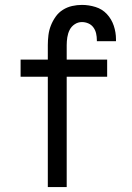

<svg xmlns="http://www.w3.org/2000/svg" viewBox="-20 -763 540 783"><path d="M175 0V-450H64V-520H175V-579Q175 -599 177.5 -619.5Q180 -640 187.5 -659Q195 -678 207 -695Q219 -712 236.5 -723Q254 -734 274 -738.5Q294 -743 314 -743Q342 -743 369.5 -734.5Q397 -726 416 -705.5Q435 -685 444 -658Q453 -631 453 -603V-595H375V-599Q375 -613 372 -626.5Q369 -640 361 -651Q353 -662 340.5 -667.5Q328 -673 314 -673Q298 -673 284.5 -664Q271 -655 264 -641Q257 -627 254.5 -611Q252 -595 252 -579V-520H417V-450H252V0Z"/></svg>

Font: Iosevka SS18
Style: Regular
Weight: 400
Monospace: yes
Designer: Belleve Invis
Foundry: Belleve Invis
Version: Version 25.1.1; ttfautohint (v1.8.4)